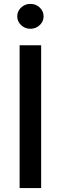

<svg xmlns="http://www.w3.org/2000/svg" viewBox="-20 -958 310 978"><path d="M189.6 -727.3V0H79.9V-727.3ZM134.9 -811.4Q107.2 -811.4 87.5 -830.1Q67.8 -848.7 67.8 -874.6Q67.8 -900.9 87.5 -919.6Q107.2 -938.2 134.9 -938.2Q162.6 -938.2 182.4 -919.6Q202.1 -900.9 202.1 -874.6Q202.1 -848.7 182.4 -830.1Q162.6 -811.4 134.9 -811.4Z"/></svg>

Font: InterMG Medium
Style: Regular
Weight: 500
Designer: Rasmus Andersson
Foundry: rsms
Version: Version 3.019;December 26, 2023;FontCreator 15.0.0.2955 64-b